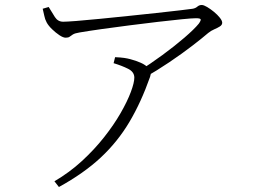

<svg xmlns="http://www.w3.org/2000/svg" viewBox="-20 -713 1040 769"><path d="M151 -678 175 -685Q188 -663 200 -644.5Q212 -626 233 -626Q246 -626 285.5 -629Q325 -632 379.5 -637.5Q434 -643 493 -649Q552 -655 606.5 -661Q661 -667 700 -671.5Q739 -676 752 -678Q763 -680 770.5 -686.5Q778 -693 788 -693Q796 -693 809.5 -685Q823 -677 837 -665.5Q851 -654 860.5 -642Q870 -630 870 -622Q870 -613 860.5 -607Q851 -601 838 -595.5Q825 -590 814 -581Q792 -562 750.5 -530Q709 -498 658.5 -464Q608 -430 557 -401L536 -428Q582 -457 630.5 -492.5Q679 -528 718.5 -562Q758 -596 776 -618Q786 -632 783.5 -636Q781 -640 765 -640Q750 -640 709 -636Q668 -632 613 -625.5Q558 -619 499 -611.5Q440 -604 387 -596.5Q334 -589 299 -583Q280 -580 272 -575Q264 -570 259 -566Q254 -562 243 -562Q233 -562 218 -572Q203 -582 188.5 -596Q174 -610 167 -623Q160 -636 157.5 -649.5Q155 -663 151 -678ZM435 -460 441 -484Q464 -483 477.5 -481Q491 -479 502 -476Q525 -470 544 -461.5Q563 -453 574 -441Q582 -433 584 -426.5Q586 -420 581 -405Q545 -303 498 -224Q451 -145 383.5 -82Q316 -19 216 36L198 13Q258 -22 308 -68Q358 -114 397 -163.5Q436 -213 463 -260Q490 -307 504 -344.5Q518 -382 518 -402Q518 -425 493 -437.5Q468 -450 435 -460Z"/></svg>

Font: Source Han Serif JP VF
Style: Regular
Weight: 250
Designer: Ryoko NISHIZUKA 西塚涼子 (kana & ideographs); Frank Grießhammer (Latin, Greek & Cyrillic); Wenlong ZHANG 张文龙 (bopomofo); San
Foundry: Adobe
Version: Version 2.001;hotconv 1.1.0;makeotfexe 2.6.0